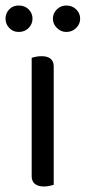

<svg xmlns="http://www.w3.org/2000/svg" viewBox="-35 -669 311 697"><path d="M80 -343H160V2Q156 3 146 5.5Q136 8 125 8Q103 8 91.5 -1.5Q80 -11 80 -29ZM160 -292H80V-459Q85 -461 95 -463Q105 -465 116 -465Q138 -465 149 -455.5Q160 -446 160 -428ZM83 -601Q83 -582 69 -567.5Q55 -553 33 -553Q12 -553 -1.5 -567.5Q-15 -582 -15 -601Q-15 -621 -1.5 -635Q12 -649 33 -649Q55 -649 69 -635Q83 -621 83 -601ZM256 -601Q256 -582 241.5 -567.5Q227 -553 206 -553Q186 -553 171.5 -567.5Q157 -582 157 -601Q157 -621 171.5 -635Q186 -649 206 -649Q227 -649 241.5 -635Q256 -621 256 -601Z"/></svg>

Font: Baloo Paaji 2
Style: Regular
Weight: 400
Designer: Shuchita Grover, Noopur Datye and Ek Type
Foundry: Ek Type
Version: Version 1.700